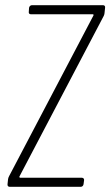

<svg xmlns="http://www.w3.org/2000/svg" viewBox="-20 -720 425 740"><path d="M17 0H291C297 0 301 -4 302 -10L304 -25C305 -31 301 -35 295 -35H58C55 -35 54 -38 55 -40L380 -659C382 -664 383 -667 383 -671L385 -690C386 -696 383 -700 377 -700H103C98 -700 93 -696 92 -690L91 -675C90 -669 93 -665 99 -665H338C341 -665 341 -662 340 -660L15 -41C12 -36 12 -33 11 -29L9 -10C8 -4 12 0 17 0Z"/></svg>

Font: Barlow Condensed ExtraLight
Style: Italic
Weight: 275
Width: 3
Italic angle: -7°
Designer: Jeremy Tribby
Foundry: Tribby Type
Version: Version 1.422;hotconv 1.0.109;makeotfexe 2.5.65596